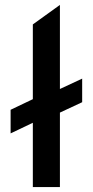

<svg xmlns="http://www.w3.org/2000/svg" viewBox="-20 -760 377 780"><path d="M23.1 -218.1V-314L168.4 -383.4V-372.8L313.8 -440.6V-344.8L168.4 -276.9V-287.5ZM113.4 0V-660.8L223.4 -740V0Z"/></svg>

Font: Geologica-Sharp
Style: Regular
Weight: 100
Designer: Sindre Bremnes, Frode Helland
Foundry: Monokrom Skriftforlag AS
Version: Version 1.010;gftools[0.9.28]